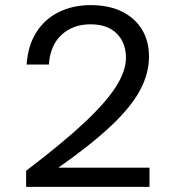

<svg xmlns="http://www.w3.org/2000/svg" viewBox="-20 -730 690 750"><path d="M82 0V-63Q223 -170 308.5 -250Q394 -330 433 -391.5Q472 -453 472 -504Q472 -563 436 -599Q400 -635 333 -635Q265 -635 220.5 -594Q176 -553 171 -478H84Q89 -552 122 -604Q155 -656 210 -683Q265 -710 334 -710Q406 -710 457 -684.5Q508 -659 535 -614Q562 -569 562 -509Q562 -443 527 -377.5Q492 -312 414 -238.5Q336 -165 208 -75H564V0Z"/></svg>

Font: Azeret Mono Thin Light
Style: Regular
Weight: 300
Version: Version 1.002